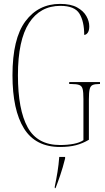

<svg xmlns="http://www.w3.org/2000/svg" viewBox="-20 -744 540 985"><path d="M288 10Q162 10 103 -85Q44 -180 44 -358Q44 -546 110.5 -635Q177 -724 288 -724Q343 -724 375.5 -706Q408 -688 423 -661.5Q438 -635 438 -609Q438 -587 430 -576Q422 -565 412 -565Q412 -634 387.5 -674Q363 -714 290 -714Q186 -714 129 -626Q72 -538 72 -358Q72 -181 122 -90.5Q172 0 288 0Q326 0 357.5 -6Q389 -12 408 -25V-236Q408 -271 404 -287Q400 -303 386.5 -308Q373 -313 346 -313H335V-323H493V-313H489Q467 -313 455.5 -308Q444 -303 440 -286.5Q436 -270 436 -235V-27Q404 -8 369.5 1Q335 10 288 10ZM261 213Q269 175 275 138Q281 101 284 61H314V69Q302 117 289 155Q276 193 265 221H261Z"/></svg>

Font: Noto Serif Display ExtraCondensed Thin
Style: Regular
Weight: 100
Width: 2
Designer: Monotype Design Team
Foundry: Monotype Imaging Inc.
Version: Version 2.009